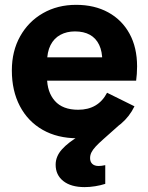

<svg xmlns="http://www.w3.org/2000/svg" viewBox="-20 -554 605 786"><path d="M296.9 12Q215.2 12 154.8 -22.4Q94.3 -56.9 61.4 -119.6Q28.5 -182.2 28.5 -265.8Q28.5 -344.8 62.5 -405.4Q96.4 -466 156 -500.1Q215.6 -534.2 291.7 -534.2Q366.8 -534.2 423 -503.4Q479.2 -472.7 510.2 -416.1Q541.2 -359.6 541.2 -282.1Q541.2 -267.8 540.1 -251.2Q539 -234.6 537.3 -223.7H98.2V-319.2H443.3L398.7 -303.4Q399 -343.1 385.9 -370.4Q372.8 -397.8 347.9 -411.6Q323 -425.4 286.8 -425.4Q253.2 -425.4 227.2 -411.4Q201.1 -397.3 186.8 -369.2Q172.6 -341.1 172.6 -299V-236.9Q172.6 -177.2 204.5 -141Q236.4 -104.7 300.1 -104.7Q340.9 -104.7 370.5 -122.1Q400.2 -139.5 418.3 -174.3L530.5 -118.8Q510.1 -76.7 475.1 -47.2Q440.1 -17.7 394.9 -2.9Q349.6 12 296.9 12ZM326.5 212Q270.5 212 239.2 187.2Q207.8 162.4 207.8 120.2Q207.8 86.1 233.8 57.2Q259.8 28.3 308.8 -0.3L346.8 -19.5L388 -32.3L490.8 -62.2L403.1 15.8Q384 32.6 371.7 45.9Q359.5 59.2 354.2 70.1Q348.8 81 348.8 93.1Q348.8 108.5 357.9 117Q367.1 125.5 383.4 125.5Q389.6 125.5 395.9 124.7Q402.2 123.9 410.9 122.1V198.7Q391.8 204.8 369.5 208.4Q347.2 212 326.5 212Z"/></svg>

Font: TikTok Sans Light
Style: Regular
Weight: 300
Version: Version 4.000